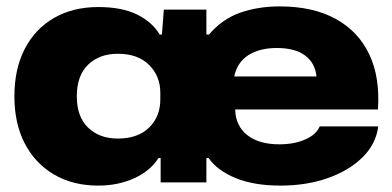

<svg xmlns="http://www.w3.org/2000/svg" viewBox="-20 -570 1226 600"><path d="M287 10Q208 10 149 -24.5Q90 -59 57.5 -121.5Q25 -184 25 -269Q25 -355 57.5 -417.5Q90 -480 149 -514Q208 -548 287 -548Q361 -548 408.5 -524.5Q456 -501 479 -462H486L492 -540H625V-462H633Q675 -511 731 -530.5Q787 -550 854 -550Q958 -550 1029 -511Q1100 -472 1134 -400Q1168 -328 1161 -228H715Q716 -177 752.5 -148Q789 -119 853 -119Q900 -119 934.5 -134.5Q969 -150 979 -175H1162Q1155 -120 1113 -78.5Q1071 -37 1004.5 -13.5Q938 10 856 10Q774 10 716.5 -13.5Q659 -37 632 -76H625V0H482V-76H475Q450 -36 399.5 -13Q349 10 287 10ZM712 -331H969Q965 -373 933.5 -396.5Q902 -420 845 -420Q791 -420 756 -397.5Q721 -375 712 -331ZM348 -137Q411 -137 446 -171.5Q481 -206 481 -259V-280Q481 -332 446 -367Q411 -402 348 -402Q291 -402 255.5 -368Q220 -334 220 -269Q220 -205 255.5 -171Q291 -137 348 -137Z"/></svg>

Font: Mona Sans Expanded ExtraBold
Style: Regular
Weight: 800
Width: 7
Designer: Deni Anggara
Foundry: GitHub
Version: Version 1.001; ttfautohint (v1.8.4.7-5d5b);gftools[0.9.33]